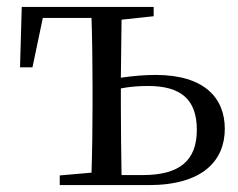

<svg xmlns="http://www.w3.org/2000/svg" viewBox="-20 -536 690 556"><path d="M153 0H411C567 0 631 -71 631 -163C631 -252 572 -319 431 -319C398 -319 364 -316 330 -311L332 -479L425 -489V-516H43L38 -341H74L104 -484H245C247 -428 248 -343 248 -288V-229C248 -174 247 -92 245 -36L153 -28ZM330 -280C356 -285 381 -287 409 -287C505 -287 550 -247 550 -160C550 -70 499 -29 393 -29H332C331 -85 330 -171 330 -229Z"/></svg>

Font: Source Han Serif KR
Style: Regular
Weight: 400
Designer: Ryoko NISHIZUKA 西塚涼子 (kana & ideographs); Frank Grießhammer (Latin, Greek & Cyrillic); Wenlong ZHANG 张文龙 (bopomofo); San
Foundry: Adobe
Version: Version 2.001;hotconv 1.1.0;makeotfexe 2.6.0